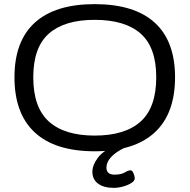

<svg xmlns="http://www.w3.org/2000/svg" viewBox="-20 -726 917 929"><path d="M438 6Q247 6 148.5 -85Q50 -176 50 -352Q50 -527 148.5 -616.5Q247 -706 438 -706Q630 -706 728.5 -616.5Q827 -527 827 -352Q827 -176 728.5 -85Q630 6 438 6ZM438 -70Q585 -70 660.5 -138Q736 -206 736 -352Q736 -497 660.5 -563.5Q585 -630 438 -630Q292 -630 216.5 -563.5Q141 -497 141 -352Q141 -206 216.5 -138Q292 -70 438 -70ZM531 183Q482 183 454.5 162.5Q427 142 427 105Q427 73 453 38Q479 3 531 -17L581 -10Q541 9 518 33.5Q495 58 495 85Q495 119 534 119Q566 119 583.5 108.5Q601 98 611 98Q620 98 626 112.5Q632 127 632 137Q632 149 615.5 159.5Q599 170 575.5 176.5Q552 183 531 183Z"/></svg>

Font: Asap Expanded
Style: Regular
Weight: 400
Width: 7
Designer: Pablo Cosgaya
Foundry: Omnibus-Type
Version: Version 3.001; ttfautohint (v1.8.4.7-5d5b)